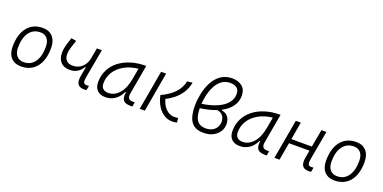

<svg xmlns="http://www.w3.org/2000/svg" viewBox="-13 -1547 4714 2361"><g transform="rotate(20 2344.0 -366.0)"><path d="M245.1 9.8Q161.1 9.8 114 -41.5Q66.9 -92.8 66.9 -184.1Q66.9 -346.2 139.2 -436.8Q211.4 -527.3 339.8 -527.3Q423.8 -527.3 470.9 -474.9Q518.1 -422.4 518.1 -328.6Q518.1 -168.9 445.8 -79.6Q373.5 9.8 245.1 9.8ZM257.8 -50.8Q349.6 -50.8 400.9 -122.1Q452.1 -193.4 452.1 -320.3Q452.1 -389.2 420.4 -427.7Q388.7 -466.3 331.1 -466.3Q238.3 -466.3 185.8 -395.3Q133.3 -324.2 133.3 -197.3Q133.3 -128.4 166 -89.6Q198.7 -50.8 257.8 -50.8Z M822.8 -155.3Q744.6 -155.3 703.9 -200Q663.1 -244.6 663.1 -322.8Q663.1 -369.6 676.3 -417.7Q689.5 -465.8 711.9 -529.3L777.3 -516.6Q752 -445.8 740.2 -404.1Q728.5 -362.3 728.5 -328.1Q728.5 -274.4 757.1 -245.1Q785.6 -215.8 842.3 -216.3Q911.6 -216.8 959.7 -260.5Q1007.8 -304.2 1022 -373.5L1048.3 -517.6H1113.8L1045.4 -141.6Q1036.6 -92.8 1044.4 -70.8Q1052.2 -48.8 1085 -48.8Q1096.7 -48.8 1114.7 -51.3L1103.5 7.8Q1095.7 8.8 1087.4 9.3Q1079.1 9.8 1070.8 9.8Q1010.3 9.8 987.8 -25.9Q965.3 -61.5 979 -136.7L1000 -252H990.7Q980 -232.9 959 -210.4Q938 -188 904.8 -171.6Q871.6 -155.3 822.8 -155.3Z M1349.6 10.3Q1280.3 10.3 1242.2 -27.8Q1204.1 -65.9 1204.1 -135.3Q1204.1 -223.1 1240 -294.7Q1275.9 -366.2 1340.8 -417Q1405.8 -467.8 1493.2 -495.1Q1580.6 -522.5 1683.1 -522.5H1692.4L1624 -135.7Q1609.9 -53.7 1683.6 -53.7H1712.9L1703.1 4.9H1676.3Q1606.9 4.9 1582.3 -27.6Q1557.6 -60.1 1568.4 -133.3H1559.6Q1527.3 -64 1472.9 -26.9Q1418.5 10.3 1349.6 10.3ZM1364.7 -50.8Q1445.8 -50.8 1506.3 -119.1Q1566.9 -187.5 1588.9 -312.5L1614.7 -458Q1511.7 -446.8 1434.1 -403.6Q1356.4 -360.4 1313.5 -293Q1270.5 -225.6 1270.5 -141.1Q1270.5 -98.1 1295.4 -74.5Q1320.3 -50.8 1364.7 -50.8Z M2220.2 9.8Q2167.5 9.8 2118.9 -19.3Q2070.3 -48.3 2033.4 -105.2Q1996.6 -162.1 1978 -246.1Q2074.2 -289.1 2142.3 -355.5Q2210.4 -421.9 2230 -517.1L2298.3 -523.9Q2283.7 -445.3 2244.9 -387Q2206.1 -328.6 2155 -287.8Q2104 -247.1 2052.2 -222.2Q2069.3 -161.6 2098.1 -124Q2127 -86.4 2160.6 -68.8Q2194.3 -51.3 2226.6 -51.3Q2260.3 -51.3 2279.3 -55.7L2285.6 2.4Q2272 6.3 2255.6 8.1Q2239.3 9.8 2220.2 9.8ZM1797.4 0 1888.7 -517.6H1954.6L1863.8 0Z M2752.4 -335.9V-327.6Q2798.3 -318.8 2822.8 -295.4Q2847.2 -272 2856.2 -242.9Q2865.2 -213.9 2865.2 -186.5Q2865.2 -133.8 2836.9 -89.1Q2808.6 -44.4 2756.6 -17.3Q2704.6 9.8 2632.8 9.8Q2547.9 9.8 2502.2 -26.9Q2456.5 -63.5 2439 -125.5Q2421.4 -187.5 2421.4 -263.2Q2421.4 -305.7 2425.3 -343Q2429.2 -380.4 2436.5 -417Q2453.1 -505.9 2491.5 -579.6Q2529.8 -653.3 2591.8 -697.5Q2653.8 -741.7 2740.2 -741.7Q2817.9 -741.7 2869.9 -701.7Q2921.9 -661.6 2921.9 -577.1Q2921.9 -500 2877.4 -439.2Q2833 -378.4 2752.4 -335.9ZM2490.2 -317.9Q2599.6 -333 2681.6 -368.2Q2763.7 -403.3 2809.3 -455.8Q2855 -508.3 2855 -575.2Q2855 -617.2 2837.4 -639.9Q2819.8 -662.6 2793 -671.6Q2766.1 -680.7 2737.8 -680.7Q2673.8 -680.7 2626.5 -645.8Q2579.1 -610.8 2548.3 -550.3Q2517.6 -489.7 2502.4 -411.6Q2493.7 -366.7 2490.2 -317.9ZM2698.2 -311.5Q2607.4 -275.4 2488.3 -259.8Q2488.8 -197.3 2502.4 -150.4Q2516.1 -103.5 2549.1 -77.4Q2582 -51.3 2640.1 -51.3Q2689.9 -51.3 2725.3 -70.6Q2760.7 -89.8 2779.5 -121.8Q2798.3 -153.8 2798.3 -191.9Q2798.3 -216.8 2790.3 -241.7Q2782.2 -266.6 2760.7 -285.4Q2739.3 -304.2 2698.2 -311.5Z M3107.4 10.3Q3038.1 10.3 3000 -27.8Q2961.9 -65.9 2961.9 -135.3Q2961.9 -223.1 2997.8 -294.7Q3033.7 -366.2 3098.6 -417Q3163.6 -467.8 3251 -495.1Q3338.4 -522.5 3440.9 -522.5H3450.2L3381.8 -135.7Q3367.7 -53.7 3441.4 -53.7H3470.7L3460.9 4.9H3434.1Q3364.7 4.9 3340.1 -27.6Q3315.4 -60.1 3326.2 -133.3H3317.4Q3285.2 -64 3230.7 -26.9Q3176.3 10.3 3107.4 10.3ZM3122.6 -50.8Q3203.6 -50.8 3264.2 -119.1Q3324.7 -187.5 3346.7 -312.5L3372.6 -458Q3269.5 -446.8 3191.9 -403.6Q3114.3 -360.4 3071.3 -293Q3028.3 -225.6 3028.3 -141.1Q3028.3 -98.1 3053.2 -74.5Q3078.1 -50.8 3122.6 -50.8Z M3560.1 0 3651.4 -517.6H3717.3L3676.8 -287.6H3945.3L3986.8 -517.6H4052.2L3984.4 -141.6Q3975.6 -92.8 3983.4 -70.8Q3991.2 -48.8 4022.5 -48.8Q4035.6 -48.8 4053.7 -51.3L4042.5 7.8Q4028.8 9.8 4008.3 9.8Q3950.2 9.8 3927.2 -25.4Q3904.3 -60.5 3918 -136.7L3935.1 -230H3667L3626.5 0Z M4346.7 9.8Q4262.7 9.8 4215.6 -41.5Q4168.5 -92.8 4168.5 -184.1Q4168.5 -346.2 4240.7 -436.8Q4313 -527.3 4441.4 -527.3Q4525.4 -527.3 4572.5 -474.9Q4619.6 -422.4 4619.6 -328.6Q4619.6 -168.9 4547.4 -79.6Q4475.1 9.8 4346.7 9.8ZM4359.4 -50.8Q4451.2 -50.8 4502.4 -122.1Q4553.7 -193.4 4553.7 -320.3Q4553.7 -389.2 4522 -427.7Q4490.2 -466.3 4432.6 -466.3Q4339.8 -466.3 4287.4 -395.3Q4234.9 -324.2 4234.9 -197.3Q4234.9 -128.4 4267.6 -89.6Q4300.3 -50.8 4359.4 -50.8Z"/></g></svg>

Font: Cascadia Mono Light
Style: Italic
Weight: 300
Italic angle: -10°
Monospace: yes
Designer: Aaron Bell
Foundry: Saja Typeworks
Version: Version 2404.023; ttfautohint (v1.8.4)